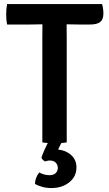

<svg xmlns="http://www.w3.org/2000/svg" viewBox="-20 -703 536 948"><path d="M15 -582Q12.5 -595 11.5 -608.2Q10.5 -621.5 10.5 -632Q10.5 -643.5 11.5 -656.5Q12.5 -669.5 15 -683H484Q487 -673 488.8 -660.2Q490.5 -647.5 490.5 -636Q490.5 -606.5 474.5 -594.2Q458.5 -582 425 -582H368.5Q358.5 -582 339.2 -582.5Q320 -583 309.5 -583H189Q178.5 -583 159.5 -582.5Q140.5 -582 130 -582ZM189 -509Q189 -529.5 189.2 -545.8Q189.5 -562 189.5 -583V-632.5H309V-583Q309 -562 309.2 -545.8Q309.5 -529.5 309.5 -509V0Q295 2.5 278.8 3.5Q262.5 4.5 249.5 4.5Q236 4.5 219.8 3.5Q203.5 2.5 189 0ZM184.5 75Q190 58.5 201 34Q212 9.5 221 -6H289Q284 1 277.2 14Q270.5 27 267 35.5Q305.5 39 331.5 62.8Q357.5 86.5 357.5 123.5Q357.5 168.5 322.2 197Q287 225.5 233 225.5Q209 225.5 187 219.2Q165 213 152.5 204.5Q153 189.5 158.8 174.5Q164.5 159.5 174 148.5Q183 154 196.5 158Q210 162 223.5 162Q245 162 255.2 151.5Q265.5 141 265.5 126Q265.5 111 255.2 100.2Q245 89.5 225.5 89.5Q219.5 89.5 213.8 91Q208 92.5 203 94Q189.5 88 184.5 75Z"/></svg>

Font: Signika Medium
Style: Regular
Weight: 500
Designer: Anna Giedry
Foundry: Anna Giedry
Version: Version 2.000